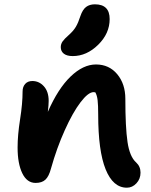

<svg xmlns="http://www.w3.org/2000/svg" viewBox="-20 -830 697 884"><path d="M314.9 -571.8Q288.1 -571.8 273.9 -582.8Q259.8 -593.8 259.8 -612.8Q259.8 -627.4 268.3 -639.4Q276.9 -651.4 295.9 -668Q317.9 -687.5 329.1 -706.3Q340.3 -725.1 350.1 -755.9Q360.4 -786.1 376.5 -798.1Q392.6 -810.1 417 -810.1Q484.9 -810.1 484.9 -742.2Q484.9 -675.8 431.9 -623.8Q378.9 -571.8 314.9 -571.8ZM564 34.2Q500.5 34.2 466.3 -50.5Q432.1 -135.3 432.1 -301.8Q432.1 -346.7 429.4 -368.9Q426.8 -391.1 418.9 -404.8Q416 -405.8 411.1 -405.8Q386.2 -405.8 350.6 -358.9Q314.9 -312 278.1 -230.2Q241.2 -148.4 214.8 -54.2Q205.1 -17.6 189 -2.7Q172.9 12.2 144 12.2Q104 12.2 82.5 -32.5Q61 -77.1 61 -150.9Q61 -208 72.5 -280.8Q84 -353.5 84 -409.2Q84 -430.2 95.9 -443.6Q107.9 -457 128.9 -457Q160.2 -457 182.1 -432.6Q204.1 -408.2 204.1 -365.2Q204.1 -347.2 200.2 -314.9Q247.1 -421.9 304.9 -477.5Q362.8 -533.2 421.9 -533.2Q482.4 -533.2 519.8 -488.3Q557.1 -443.4 557.1 -375Q557.1 -244.1 567.1 -176.3Q577.1 -108.4 606.9 -82Q627 -63.5 627 -35.2Q627 -6.3 608.2 13.9Q589.4 34.2 564 34.2Z"/></svg>

Font: Shantell Sans Irregular
Style: Regular
Weight: 600
Designer: Stephen Nixon, Anya Danilova, Shantell Martin
Foundry: Arrow Type
Version: Version 1.006;[9816181b4]